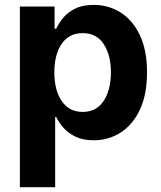

<svg xmlns="http://www.w3.org/2000/svg" viewBox="-20 -573 670 797"><path d="M62.5 204.1V-545.9H206.5V-454.1H213.4Q223.1 -475.6 241.9 -498.5Q260.7 -521.5 291.7 -537.1Q322.8 -552.7 369.1 -552.7Q429.7 -552.7 480 -521.5Q530.3 -490.2 560.3 -427.7Q590.3 -365.2 590.3 -272Q590.3 -181.2 561 -118.4Q531.7 -55.7 481.4 -23.2Q431.2 9.3 368.2 9.3Q323.7 9.3 293 -5.9Q262.2 -21 242.9 -43.2Q223.6 -65.4 213.4 -87.4H209V204.1ZM323.2 -108.4Q380.4 -108.4 410.4 -154.3Q440.4 -200.2 440.4 -272.5Q440.4 -344.2 410.6 -389.9Q380.9 -435.5 323.2 -435.5Q266.6 -435.5 236.1 -391.1Q205.6 -346.7 205.6 -272.5Q205.6 -198.2 236.3 -153.3Q267.1 -108.4 323.2 -108.4Z"/></svg>

Font: Inter
Style: Bold
Weight: 700
Designer: Rasmus Andersson
Foundry: rsms
Version: Version 4.001;git-9221beed3